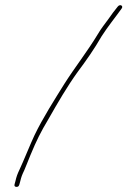

<svg xmlns="http://www.w3.org/2000/svg" viewBox="-20 -666 499 752"><path d="M45 66C51 66 54 63 56 56L59 45C64 25 66 20 75 1C80 -10 87 -29 99 -58C124 -118 139 -148 170 -200C207 -265 243 -327 284 -384C317 -428 350 -475 378 -524C403 -563 431 -597 456 -632C465 -643 450 -652 441 -640C429 -625 417 -610 405 -592C390 -571 377 -556 363 -532C322 -464 275 -405 233 -339C195 -278 147 -203 115 -136C101 -107 70 -30 57 -3C48 16 45 24 40 45L37 56C35 63 39 66 45 66Z"/></svg>

Font: Electronic
Style: ExThnIt
Weight: 100
Version: Version 1.011